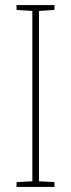

<svg xmlns="http://www.w3.org/2000/svg" viewBox="-20 -734 278 754"><path d="M194 0V-19L133 -22V-691L194 -695V-714H45V-695L107 -691V-22L45 -19V0Z"/></svg>

Font: Noto Sans Armenian Condensed Thin
Style: Regular
Weight: 100
Width: 3
Designer: Monotype Design Team
Foundry: Monotype Imaging Inc.
Version: Version 2.008